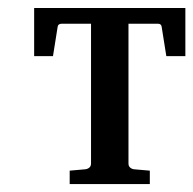

<svg xmlns="http://www.w3.org/2000/svg" viewBox="-20 -463 486 483"><path d="M446.3 -321.8H398.4L386.7 -395.5Q385.7 -403.3 377.4 -403.3H303.2V-51.8Q303.2 -44.9 307.6 -41.3Q312 -37.6 317.9 -37.1L356.9 -33.7V0H155.3V-33.7L193.8 -37.1Q200.2 -37.6 204.6 -41.3Q209 -44.9 209 -51.8V-403.3H135.3Q126 -403.3 125 -395.5L113.3 -321.8H65.9V-442.9H446.3Z"/></svg>

Font: MANDARAM
Style: Book
Weight: 400
Designer: CLT@C-DIT
Version: Version 1.28